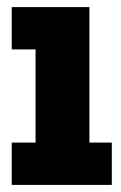

<svg xmlns="http://www.w3.org/2000/svg" viewBox="-20 -520 340 540"><path d="M13 0V-119H80V-381H13V-500H231.5V-119H294.5V0Z"/></svg>

Font: Trispace Condensed
Style: Bold
Weight: 700
Width: 3
Designer: Tyler Finck
Foundry: Etcetera Type Company
Version: Version 1.210; ttfautohint (v1.8.3)